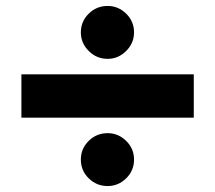

<svg xmlns="http://www.w3.org/2000/svg" viewBox="-20 -613 723 646"><path d="M52 -217V-363H632V-217ZM342 13Q305 13 278.5 -13Q252 -39 252 -76Q252 -113 278.5 -139Q305 -165 342 -165Q378 -165 404.5 -139Q431 -113 431 -76Q431 -39 404.5 -13Q378 13 342 13ZM342 -415Q305 -415 278.5 -441.5Q252 -468 252 -504Q252 -541 278.5 -567Q305 -593 342 -593Q378 -593 404.5 -567Q431 -541 431 -504Q431 -468 404.5 -441.5Q378 -415 342 -415Z"/></svg>

Font: M PLUS 2 Thin ExtraBold
Style: Regular
Weight: 800
Version: Version 1.001